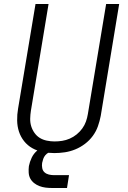

<svg xmlns="http://www.w3.org/2000/svg" viewBox="-20 -755 640 957"><path d="M251 8Q222 8 193.5 2.5Q165 -3 141 -16.5Q117 -30 100 -51.5Q83 -73 74.5 -99Q66 -125 65.5 -154.5Q65 -184 70 -213L157 -735H222L134 -203Q131 -184 130.5 -164Q130 -144 135.5 -126Q141 -108 152 -92.5Q163 -77 178.5 -67.5Q194 -58 213.5 -54Q233 -50 252 -50Q271 -50 290 -53Q309 -56 327.5 -64Q346 -72 362 -85Q378 -98 390 -114.5Q402 -131 408.5 -149.5Q415 -168 418 -187L509 -735H574L482 -177Q477 -151 468 -125.5Q459 -100 442.5 -77.5Q426 -55 403.5 -38Q381 -21 355.5 -10.5Q330 0 303.5 4Q277 8 251 8ZM239 182Q222 182 206.5 180Q191 178 176.5 172.5Q162 167 150 157.5Q138 148 131 135Q124 122 123 105.5Q122 89 124 73Q128 52 138 31Q148 10 166 -5Q184 -20 206 -26Q228 -32 249 -32L244 0Q234 0 223.5 5Q213 10 206 18.5Q199 27 195.5 37Q192 47 190 57Q188 70 190.5 83Q193 96 202 104Q211 112 223.5 115Q236 118 249 118H324L314 182Z"/></svg>

Font: Iosevka Curly Light Extended
Style: Italic
Weight: 300
Width: 7
Italic angle: -9°
Monospace: yes
Designer: Belleve Invis
Foundry: Belleve Invis
Version: Version 11.1.0; ttfautohint (v1.8.3)